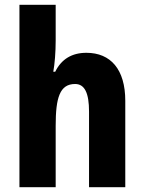

<svg xmlns="http://www.w3.org/2000/svg" viewBox="-20 -780 601 800"><path d="M212 -611V-760H61V0H212V-256C212 -373 229 -430 293 -430C333 -430 351 -392 351 -315V0H502V-360C502 -491 441 -560 340 -560C280 -560 236 -534 210 -481H202C208 -513 212 -563 212 -611Z"/></svg>

Font: Noto Sans Malayalam Condensed ExtraBold
Style: Regular
Weight: 800
Width: 3
Designer: Jelle Bosma - Monotype Design Team
Foundry: Monotype Imaging Inc.
Version: Version 2.104